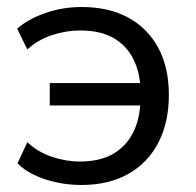

<svg xmlns="http://www.w3.org/2000/svg" viewBox="-20 -519 559 548"><path d="M212 9Q176 9 141 1.5Q106 -6 77 -20Q48 -34 30 -53L58 -113Q88 -85 128 -71.5Q168 -58 208 -58Q263 -58 300.5 -78.5Q338 -99 359 -139Q380 -179 381 -235L391 -218H122V-282H391L381 -266Q379 -314 360 -351.5Q341 -389 304 -410.5Q267 -432 208 -432Q169 -432 129 -419Q89 -406 58 -378L29 -437Q59 -464 108.5 -481.5Q158 -499 213 -499Q291 -499 346.5 -468.5Q402 -438 432 -382Q462 -326 462 -248Q462 -170 432 -112Q402 -54 346 -22.5Q290 9 212 9Z"/></svg>

Font: Nunito Sans 10pt
Style: Regular
Weight: 400
Designer: Vernon Adams
Foundry: Vernon Adams
Version: Version 3.101;gftools[0.9.27]